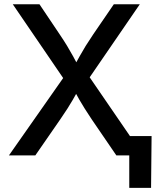

<svg xmlns="http://www.w3.org/2000/svg" viewBox="-20 -748 756 924"><path d="M22.9 0 312.5 -413.1V-330.6L41.5 -727.5H169.9L266.6 -583.5Q288.1 -551.8 303 -527.1Q317.9 -502.4 330.8 -478.8Q343.8 -455.1 358.9 -426.8H335.4Q351.1 -455.1 364 -478.5Q377 -502 392.3 -526.9Q407.7 -551.8 429.2 -583.5L527.8 -727.5H652.8L383.8 -335.4V-416.5L669.4 0H540L420.9 -174.3Q401.9 -203.1 388.2 -224.6Q374.5 -246.1 362.5 -267.1Q350.6 -288.1 335.9 -314.9H356.9Q342.8 -289.1 330.6 -268.1Q318.4 -247.1 304.4 -225.1Q290.5 -203.1 270.5 -174.3L149.9 0ZM602.1 156.2V0H563.5V-93.3H709.5L707 156.2Z"/></svg>

Font: Inter 18pt Medium
Style: Regular
Weight: 500
Designer: Rasmus Andersson
Foundry: rsms
Version: Version 4.001;git-66647c0bb